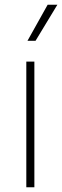

<svg xmlns="http://www.w3.org/2000/svg" viewBox="-20 -790 262 810"><path d="M125 0H91V-530H125ZM222 -770 130 -618H96L181 -770Z"/></svg>

Font: Be Vietnam Pro Variable Thin
Style: Regular
Weight: 100
Designer: Lam Bao, Tony Le, Vietanh Nguyen
Foundry: Yellow Type Foundry
Version: Version 1.002